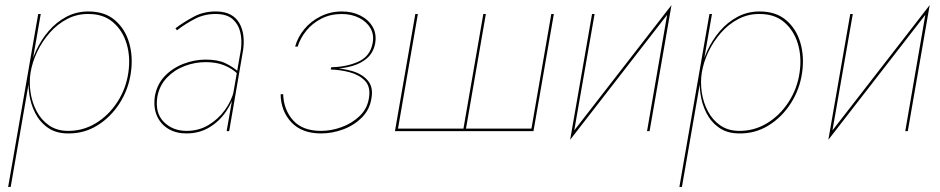

<svg xmlns="http://www.w3.org/2000/svg" viewBox="-20 -515 3690 754"><path d="M12 219 130 -460H140L22 219ZM494 -230Q485 -165 450 -110Q415 -55 362.5 -22.5Q310 10 247 9Q200 9 168 -13.5Q136 -36 118 -71.5Q100 -107 94.5 -148.5Q89 -190 95 -230Q102 -273 121.5 -315.5Q141 -358 171 -393Q201 -428 240.5 -449Q280 -470 327 -470Q391 -470 431 -436Q471 -402 487 -347.5Q503 -293 494 -230ZM484 -230Q493 -290 477.5 -342.5Q462 -395 423.5 -428Q385 -461 324 -460Q281 -460 243 -440Q205 -420 175.5 -386.5Q146 -353 126.5 -312.5Q107 -272 100 -230Q94 -192 100 -152Q106 -112 124 -78Q142 -44 172 -23Q202 -2 244 -1Q305 0 356 -31Q407 -62 441 -114.5Q475 -167 484 -230Z M598 -135Q588 -72 623 -36.5Q658 -1 713 -1Q760 -1 798 -23.5Q836 -46 862.5 -82Q889 -118 899 -159H904Q894 -116 868 -77.5Q842 -39 802.5 -15Q763 9 712 9Q672 9 642 -8.5Q612 -26 597 -58.5Q582 -91 588 -136Q596 -183 626 -215Q656 -247 699.5 -264Q743 -281 788 -281Q835 -281 864.5 -267Q894 -253 914 -235L912 -226Q891 -246 860.5 -258.5Q830 -271 787 -271Q745 -271 704.5 -255.5Q664 -240 635 -209.5Q606 -179 598 -135ZM669 -404Q701 -428 741 -449.5Q781 -471 832 -470Q865 -469 886.5 -457Q908 -445 920 -424Q932 -403 935.5 -376.5Q939 -350 935 -320L880 0H870L926 -320Q931 -358 923.5 -389Q916 -420 894 -439.5Q872 -459 831 -460Q784 -461 745.5 -441Q707 -421 675 -396Z M1281 -251Q1340 -252 1386.5 -272.5Q1433 -293 1443 -344Q1450 -378 1435 -404Q1420 -430 1390 -445Q1360 -460 1322 -460Q1278 -460 1242.5 -442Q1207 -424 1183 -394.5Q1159 -365 1149 -332H1139Q1149 -369 1175 -400.5Q1201 -432 1239.5 -451Q1278 -470 1323 -470Q1363 -470 1395 -454Q1427 -438 1443.5 -409.5Q1460 -381 1453 -343Q1446 -308 1421.5 -286.5Q1397 -265 1360.5 -255Q1324 -245 1279 -244ZM1241 9Q1165 9 1124 -35Q1083 -79 1082 -145H1092Q1094 -84 1131 -42.5Q1168 -1 1241 -1Q1281 -1 1322 -16Q1363 -31 1393 -60Q1423 -89 1429 -131Q1436 -174 1413.5 -197.5Q1391 -221 1354 -231Q1317 -241 1279 -242L1280 -248Q1326 -247 1364.5 -235.5Q1403 -224 1424.5 -198.5Q1446 -173 1439 -131Q1433 -86 1402 -54.5Q1371 -23 1328 -7Q1285 9 1241 9Z M2067 -10 2145 -460H2155L2075 0H1531L1611 -460H1621L1543 -10H1800L1878 -460H1888L1810 -10Z M2219 34 2229 5 2617 -495 2607 -466ZM2232 15 2219 34 2305 -460H2315ZM2531 0H2521L2603 -475L2617 -495Z M2648 219 2766 -460H2776L2658 219ZM3130 -230Q3121 -165 3086 -110Q3051 -55 2998.5 -22.5Q2946 10 2883 9Q2836 9 2804 -13.5Q2772 -36 2754 -71.5Q2736 -107 2730.5 -148.5Q2725 -190 2731 -230Q2738 -273 2757.5 -315.5Q2777 -358 2807 -393Q2837 -428 2876.5 -449Q2916 -470 2963 -470Q3027 -470 3067 -436Q3107 -402 3123 -347.5Q3139 -293 3130 -230ZM3120 -230Q3129 -290 3113.5 -342.5Q3098 -395 3059.5 -428Q3021 -461 2960 -460Q2917 -460 2879 -440Q2841 -420 2811.5 -386.5Q2782 -353 2762.5 -312.5Q2743 -272 2736 -230Q2730 -192 2736 -152Q2742 -112 2760 -78Q2778 -44 2808 -23Q2838 -2 2880 -1Q2941 0 2992 -31Q3043 -62 3077 -114.5Q3111 -167 3120 -230Z M3233 34 3243 5 3631 -495 3621 -466ZM3246 15 3233 34 3319 -460H3329ZM3545 0H3535L3617 -475L3631 -495Z"/></svg>

Font: Jost Thin
Style: Italic
Weight: 200
Italic angle: -5°
Version: Version 3.710